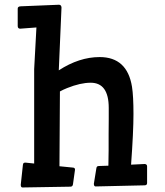

<svg xmlns="http://www.w3.org/2000/svg" viewBox="-20 -808 709 826"><path d="M447.8 -343.8Q447.8 -452.1 370.1 -452.1Q326.2 -452.1 269 -429.2Q252 -422.4 237.8 -414.6L235.8 -92.8L294.9 -86.9Q302.7 -85.9 302.7 -78.1L293.9 -15.1Q292.5 -4.9 282.7 -4.9L76.7 -1.5Q69.3 -1.5 69.3 -13.2L78.6 -99.1Q79.6 -104.5 81.5 -106.4Q83.5 -108.4 89.8 -108.4L127 -104.5V-510.7L136.7 -689.9L66.9 -684.6Q56.2 -684.6 56.2 -696.3V-771Q56.2 -779.8 67.9 -780.8L233.4 -787.6Q243.7 -787.6 244.6 -775.9L232.9 -505.4Q320.8 -562.5 408.7 -562.5Q527.3 -562.5 547.9 -434.6Q554.2 -394.5 554.2 -317.6Q554.2 -240.7 543.9 -99.6L602.5 -102.5Q612.8 -101.6 612.8 -92.3V-20.5Q612.8 -10.7 601.6 -10.7L391.6 -5.9Q383.8 -5.9 383.8 -17.6L394.5 -83.5Q395.5 -89.8 397.7 -91.6Q399.9 -93.3 405.3 -93.8L446.3 -95.2Q446.8 -124.5 447.3 -160.2V-231Q447.8 -265.6 447.8 -295.9Z"/></svg>

Font: Wellfleet
Style: Regular
Weight: 400
Designer: Riccardo De Franceschi
Foundry: Riccardo De Franceschi
Version: Version 1.002